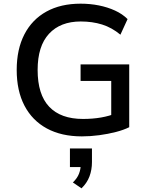

<svg xmlns="http://www.w3.org/2000/svg" viewBox="-20 -734 814 1046"><path d="M426 9Q315 9 235.5 -34Q156 -77 113.5 -158Q71 -239 71 -353Q71 -466 113 -547Q155 -628 233 -671Q311 -714 419 -714Q471 -714 518.5 -704.5Q566 -695 606.5 -676.5Q647 -658 675 -630L636 -545Q589 -584 536 -600.5Q483 -617 420 -617Q309 -617 247 -550Q185 -483 185 -353Q185 -219 248 -152.5Q311 -86 432 -86Q485 -86 531 -94Q577 -102 615 -118L586 -62V-293H419V-383H684V-41Q654 -26 611.5 -15Q569 -4 521 2.5Q473 9 426 9ZM424 292 377 260Q401 237 410.5 212Q420 187 420 161L443 176H361V75H481V149Q481 191 467.5 227Q454 263 424 292Z"/></svg>

Font: Nunito Sans 8pt SemiBold
Style: Regular
Weight: 600
Version: Version 3.101;gftools[0.9.27]